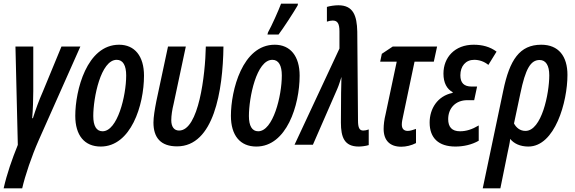

<svg xmlns="http://www.w3.org/2000/svg" viewBox="-24 -796 3161 1056"><path d="M-4 240H98C114 170 150 63 189 -25L418 -540H314L212 -293C189 -241 173 -196 157 -146H153C157 -188 159 -253 159 -295V-540H61L74 1C42 80 14 160 -4 240Z M530 10C696 10 768 -217 768 -380C768 -487 717 -550 631 -550C453 -550 390 -298 390 -159C390 -51 441 10 530 10ZM540 -74C506 -74 489 -104 489 -158C489 -258 530 -467 618 -467C653 -467 670 -435 670 -381C670 -268 622 -74 540 -74Z M950 9C1152 9 1202 -296 1205 -540H1108C1105 -383 1069 -78 961 -78C934 -78 918 -98 918 -135C918 -160 923 -193 931 -225L998 -540H900L836 -240C827 -194 820 -152 820 -122C820 -39 860 9 950 9Z M1447 -606H1508C1534 -640 1593 -731 1613 -766L1615 -776H1522C1509 -741 1470 -653 1450 -618ZM1386 10C1552 10 1624 -217 1624 -380C1624 -487 1573 -550 1487 -550C1309 -550 1246 -298 1246 -159C1246 -51 1297 10 1386 10ZM1396 -74C1362 -74 1345 -104 1345 -158C1345 -258 1386 -467 1474 -467C1509 -467 1526 -435 1526 -381C1526 -268 1478 -74 1396 -74Z M1949 10C1964 10 1989 7 2004 2V-84C1992 -80 1984 -78 1974 -78C1953 -78 1945 -93 1945 -134L1941 -622C1939 -710 1919 -767 1837 -767C1817 -767 1790 -763 1774 -758V-677C1787 -681 1795 -683 1806 -683C1831 -683 1843 -668 1843 -624V-529L1596 0H1697L1831 -307C1840 -327 1847 -352 1854 -373C1853 -343 1853 -315 1852 -285L1851 -122C1851 -41 1870 10 1949 10Z M2183 11C2209 11 2239 4 2264 -9V-87C2250 -82 2232 -76 2219 -76C2197 -76 2186 -88 2186 -111C2186 -125 2189 -139 2193 -157L2256 -457H2362L2380 -540H2136L2076 -500L2067 -457H2158L2097 -169C2089 -137 2086 -109 2086 -87C2086 -23 2121 11 2183 11Z M2481 10C2525 10 2571 0 2609 -22V-106C2572 -84 2540 -74 2506 -74C2461 -74 2441 -98 2441 -141C2441 -200 2481 -245 2546 -245H2584L2600 -320H2570C2528 -320 2508 -340 2508 -382C2508 -432 2537 -467 2584 -467C2611 -467 2639 -458 2662 -439L2707 -512C2671 -539 2629 -550 2581 -550C2478 -550 2415 -481 2415 -391C2415 -340 2434 -306 2466 -289L2465 -285C2382 -268 2339 -198 2339 -122C2339 -37 2388 10 2481 10Z M2631 240H2728L2768 43C2773 18 2780 -9 2782 -32C2802 -7 2836 10 2882 10C3028 10 3097 -235 3097 -384C3097 -487 3048 -550 2953 -550C2834 -550 2779 -467 2744 -298ZM2866 -76C2836 -76 2815 -94 2803 -117L2838 -282C2866 -417 2894 -466 2944 -466C2978 -466 2997 -436 2997 -382C2997 -281 2955 -76 2866 -76Z"/></svg>

Font: Noto Sans UI Condensed Medium
Style: Italic
Weight: 500
Width: 3
Italic angle: -12°
Designer: Monotype Design Team
Foundry: Monotype Imaging Inc.
Version: Version 1.901